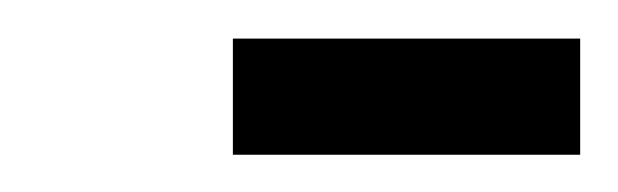

<svg xmlns="http://www.w3.org/2000/svg" viewBox="-20 -243 325 101"><path d="M285.2 -161.6H102.5V-222.7H285.2Z"/></svg>

Font: RIT Rachana
Style: Regular
Weight: 400
Designer: Hussain KH
Version: 1.4.7